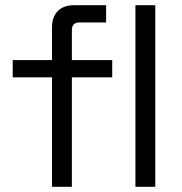

<svg xmlns="http://www.w3.org/2000/svg" viewBox="-20 -720 702 740"><path d="M257 0H180.5V-422H29V-488.5H180.5V-615Q180.5 -654.8 202.8 -677.4Q225 -700 266.5 -700H389V-633.5H286.5Q257 -633.5 257 -603.5V-488.5H412.5V-422H257ZM578.5 0H502V-700H578.5Z"/></svg>

Font: Space Grotesk Variable Light
Style: Regular
Weight: 300
Designer: Florian Karsten
Foundry: Florian Karsten
Version: Version 2.000